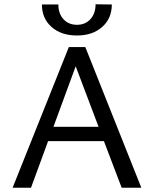

<svg xmlns="http://www.w3.org/2000/svg" viewBox="-20 -878 720 898"><path d="M466 -218H205L125 0H39L302 -658H379L641 0H549ZM441 -285 334 -568 230 -285ZM503 -857 427 -858Q427 -815 403 -788.5Q379 -762 340 -762Q301 -762 277 -788Q253 -814 253 -857H176Q176 -792 221 -752Q266 -712 340 -712Q413 -712 458 -752Q503 -792 503 -857Z"/></svg>

Font: Ysabeau Medium
Style: Regular
Weight: 500
Designer: Christian Thalmann (Catharsis Fonts)
Version: Version 0.003